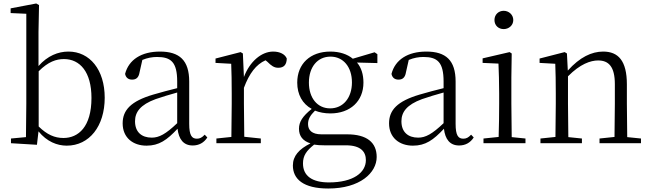

<svg xmlns="http://www.w3.org/2000/svg" viewBox="-20 -822 3734 1102"><path d="M363 14C493 14 581 -98 581 -261C581 -422 495 -526 373 -526C314 -526 253 -502 201 -443V-639L204 -793L188 -802L41 -774V-747L131 -743V-227C131 -173 130 -90 129 -35L43 -27V0L192 9L201 -68C249 -9 308 14 363 14ZM202 -413C257 -468 303 -483 347 -483C439 -483 505 -409 505 -260C505 -94 430 -30 344 -30C294 -30 250 -49 202 -96Z M1086 13C1121 13 1150 -2 1170 -33L1155 -49C1139 -32 1127 -26 1110 -26C1081 -26 1066 -45 1066 -111V-354C1066 -476 1010 -526 898 -526C791 -526 719 -479 698 -398C702 -377 716 -365 738 -365C761 -365 776 -376 781 -407L797 -478C826 -490 854 -495 881 -495C961 -495 997 -466 997 -354V-316C952 -305 903 -292 859 -279C731 -241 684 -190 684 -114C684 -31 744 14 821 14C893 14 938 -18 999 -83C1006 -23 1033 13 1086 13ZM997 -115C931 -52 893 -32 851 -32C793 -32 755 -64 755 -126C755 -179 786 -221 873 -253C910 -266 954 -279 997 -291Z M1380 -318C1411 -401 1450 -452 1504 -476L1514 -468C1537 -445 1553 -433 1577 -433C1611 -433 1625 -452 1626 -486C1616 -511 1586 -526 1548 -526C1480 -526 1413 -468 1380 -380L1374 -515L1361 -523L1217 -486V-461L1307 -456C1309 -406 1310 -354 1310 -285V-227L1308 -36L1222 -27V0H1477V-27L1382 -37L1380 -227Z M1875 -200C1801 -200 1753 -260 1753 -348C1753 -437 1802 -497 1877 -497C1950 -497 2000 -438 2000 -349C2000 -261 1950 -200 1875 -200ZM1876 -171C1990 -171 2066 -241 2066 -348C2066 -394 2054 -434 2029 -463L2146 -460V-511L2130 -522L2005 -485C1974 -511 1929 -526 1876 -526C1761 -526 1686 -456 1686 -348C1686 -279 1716 -226 1769 -197C1717 -155 1696 -123 1696 -83C1696 -41 1718 -13 1762 1C1696 34 1661 73 1661 128C1661 205 1720 260 1864 260C2046 260 2142 170 2142 79C2142 -4 2086 -51 1972 -51H1825C1770 -51 1748 -75 1748 -110C1748 -138 1760 -159 1788 -187C1813 -177 1843 -171 1876 -171ZM1783 8C1800 11 1819 12 1841 12H1965C2052 12 2080 50 2080 97C2080 169 2007 225 1868 225C1772 225 1719 188 1719 116C1719 71 1739 43 1783 8Z M2615 13C2650 13 2679 -2 2699 -33L2684 -49C2668 -32 2656 -26 2639 -26C2610 -26 2595 -45 2595 -111V-354C2595 -476 2539 -526 2427 -526C2320 -526 2248 -479 2227 -398C2231 -377 2245 -365 2267 -365C2290 -365 2305 -376 2310 -407L2326 -478C2355 -490 2383 -495 2410 -495C2490 -495 2526 -466 2526 -354V-316C2481 -305 2432 -292 2388 -279C2260 -241 2213 -190 2213 -114C2213 -31 2273 14 2350 14C2422 14 2467 -18 2528 -83C2535 -23 2562 13 2615 13ZM2526 -115C2460 -52 2422 -32 2380 -32C2322 -32 2284 -64 2284 -126C2284 -179 2315 -221 2402 -253C2439 -266 2483 -279 2526 -291Z M2871 -655C2900 -655 2926 -676 2926 -707C2926 -738 2900 -760 2871 -760C2841 -760 2818 -738 2818 -707C2818 -676 2841 -655 2871 -655ZM2841 0H2996V-27L2917 -35L2915 -227V-378L2917 -515L2905 -523L2750 -487V-461L2841 -457C2843 -407 2845 -352 2845 -285V-227C2845 -173 2844 -91 2842 -36L2755 -27V0Z M3506 0H3659V-27L3580 -35L3578 -227V-338C3578 -474 3528 -526 3442 -526C3376 -526 3308 -494 3239 -417L3234 -515L3221 -523L3077 -486V-461L3167 -456C3169 -406 3170 -353 3170 -285V-227L3168 -36L3082 -27V0H3320V-27L3242 -35L3240 -227V-384C3310 -455 3370 -475 3413 -475C3473 -475 3509 -440 3509 -339V-227L3507 -36L3421 -27V0Z"/></svg>

Font: Source Han Serif CN Light
Style: Regular
Weight: 300
Designer: Ryoko NISHIZUKA 西塚涼子 (kana & ideographs); Frank Grießhammer (Latin, Greek & Cyrillic); Wenlong ZHANG 张文龙 (bopomofo); San
Foundry: Adobe
Version: Version 2.003;hotconv 1.1.1;makeotfexe 2.6.0